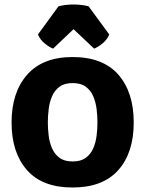

<svg xmlns="http://www.w3.org/2000/svg" viewBox="-20 -820 646 855"><path d="M31.5 -274.5Q31.5 -408.5 100.8 -487.2Q170 -566 303 -566Q438 -566 506.8 -487.8Q575.5 -409.5 575.5 -274.5Q575.5 -139.5 506.5 -62.2Q437.5 15 303 15Q168 15 99.8 -63Q31.5 -141 31.5 -274.5ZM193 -274.5Q193 -246 196.8 -215.8Q200.5 -185.5 211.8 -159.5Q223 -133.5 245 -117.2Q267 -101 303.5 -101Q340 -101 362 -117.2Q384 -133.5 395.2 -159.5Q406.5 -185.5 410.2 -215.8Q414 -246 414 -274.5Q414 -303.5 410.2 -334.2Q406.5 -365 395.2 -391.2Q384 -417.5 362 -433.8Q340 -450 303.5 -450Q267 -450 245 -433.8Q223 -417.5 211.8 -391.2Q200.5 -365 196.8 -334.2Q193 -303.5 193 -274.5ZM374.5 -792 466.5 -666.5Q457 -643 435.8 -626Q414.5 -609 399 -603.5L307.5 -690L216.5 -603.5Q201 -609 179.8 -626Q158.5 -643 149 -666.5L240.5 -792Q254 -795.5 271.5 -797.8Q289 -800 307.5 -800Q326 -800 343.5 -797.8Q361 -795.5 374.5 -792Z"/></svg>

Font: Signika SC
Style: Bold
Weight: 700
Designer: Anna Giedryś
Foundry: Anna Giedryś
Version: Version 2.000; ttfautohint (v1.8.3) -l 8 -r 50 -G 200 -x 9 -